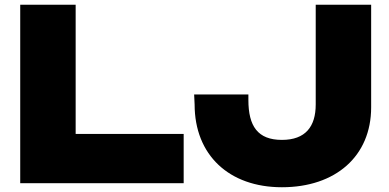

<svg xmlns="http://www.w3.org/2000/svg" viewBox="-20 -770 1636 807"><path d="M65 -750V0H752V-207H298V-750ZM798 -331C798 -118 943 17 1165 17C1390 17 1540 -113 1540 -319V-750H1307V-331C1307 -238 1264 -182 1165 -182C1063 -182 1024 -240 1024 -350V-373H796Z"/></svg>

Font: Bounded ExtBd
Style: Regular
Weight: 800
Designer: Vlad Churkin
Version: Version 3.0